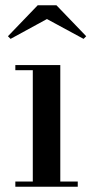

<svg xmlns="http://www.w3.org/2000/svg" viewBox="-20 -706 350 726"><path d="M208 -460V-19.5H274V0H38V-19.5H104V-440.5H38V-460ZM20 -559 10 -569 122.5 -686H193.5L306 -569L296 -559L157.5 -634Z"/></svg>

Font: Bodoni Moda Medium
Style: Regular
Weight: 500
Designer: Owen Earl
Foundry: indestructible type
Version: Version 2.005